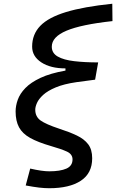

<svg xmlns="http://www.w3.org/2000/svg" viewBox="-20 -767 626 1021"><path d="M241.7 233.9Q216.8 233.9 187.7 230.5Q158.7 227.1 116.7 219.2L140.6 129.4Q203.6 144 241.7 144Q300.3 144 333 129.6Q365.7 115.2 365.7 80.6Q365.7 52.7 335.2 38.8Q304.7 24.9 251.5 9.8Q182.1 -10.3 140.6 -33.4Q99.1 -56.6 81.1 -90.3Q63 -124 63 -174.3Q63 -204.6 74.5 -236.6Q85.9 -268.6 114.7 -298.6Q143.6 -328.6 195.6 -353Q247.6 -377.4 328.1 -391.6V-403.3Q248.5 -403.3 199.7 -435.3Q150.9 -467.3 150.9 -519Q150.9 -584.5 194.1 -629.4Q237.3 -674.3 331.1 -702.9Q424.8 -731.4 577.1 -747.1L578.1 -654.8Q412.1 -636.7 333.7 -603.8Q255.4 -570.8 255.4 -518.6Q255.4 -484.4 287.1 -466.3Q318.8 -448.2 374.8 -441.7Q430.7 -435.1 502 -435.1L485.8 -343.3L386.7 -330.1Q319.3 -320.3 276.4 -302.2Q233.4 -284.2 209.7 -262.5Q186 -240.7 176.8 -220Q167.5 -199.2 167.5 -183.6Q167.5 -146.5 196 -126.2Q224.6 -106 293.9 -83Q348.6 -65.4 388.2 -46.6Q427.7 -27.8 449 0.2Q470.2 28.3 470.2 74.7Q470.2 154.3 409.9 194.1Q349.6 233.9 241.7 233.9Z"/></svg>

Font: CaskaydiaCove NFP
Style: Italic
Weight: 400
Italic angle: -10°
Designer: Aaron Bell
Foundry: Saja Typeworks
Version: Version 2111.001; VTT 6.35;Nerd Fonts 3.1.1